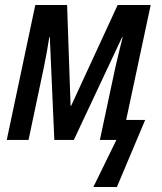

<svg xmlns="http://www.w3.org/2000/svg" viewBox="-20 -559 648 767"><path d="M353 188 445 0H379L440 -286Q446 -312 454 -345.5Q462 -379 470 -411H468L275 0H197L179 -411H177Q173 -384 167 -351Q161 -318 155 -289L94 0H7L121 -539H248L262 -136H264L450 -539H582L484 -80H560L447 188Z"/></svg>

Font: Noto Sans Condensed Medium
Style: Italic
Weight: 500
Width: 3
Italic angle: -12°
Designer: Monotype Design Team
Foundry: Monotype Imaging Inc.
Version: Version 2.013; ttfautohint (v1.8.4.7-5d5b)